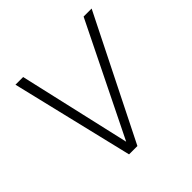

<svg xmlns="http://www.w3.org/2000/svg" viewBox="-142 -657 785 785"><g transform="rotate(-45 250.0 -265.0)"><path d="M176.8 0 49.8 -529.8H94.2L205.1 -44.9L443.8 -529.8H490.2L225.1 0Z"/></g></svg>

Font: Cooper Hewitt
Style: Light Italic
Weight: 704
Designer: Village Type and Design LLC
Foundry: Cooper Hewitt Smithsonian Design Museum
Version: 1.000